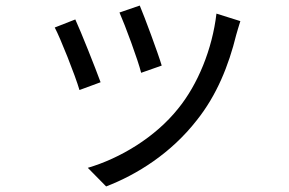

<svg xmlns="http://www.w3.org/2000/svg" viewBox="-20 -596 1040 691"><path d="M483 -576 410 -551C430 -506 477 -379 488 -334L562 -360C549 -404 500 -536 483 -576ZM845 -520 759 -547C744 -419 692 -292 621 -205C539 -102 412 -26 296 8L362 75C474 32 596 -45 688 -163C760 -253 803 -360 830 -470C834 -483 838 -499 845 -520ZM251 -526 177 -497C196 -462 251 -324 266 -272L342 -300C323 -352 271 -483 251 -526Z"/></svg>

Font: Noto Sans KR
Style: Regular
Weight: 400
Designer: Ryoko NISHIZUKA 西塚涼子 (kana, bopomofo & ideographs); Paul D. Hunt (Latin, Greek & Cyrillic); Sandoll Communications 산돌커뮤니
Foundry: Adobe
Version: Version 2.004;hotconv 1.0.118;makeotfexe 2.5.65603